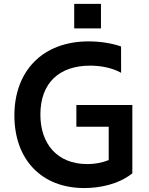

<svg xmlns="http://www.w3.org/2000/svg" viewBox="-20 -948 757 978"><path d="M494.3 -928.3H358V-803.3H494.3ZM369 -413V-302.6H533.7V-132.5C497.9 -118.3 461.6 -112.2 424.7 -112.2C271.7 -112.2 185.7 -215.2 185.7 -364C185.7 -529.1 285.2 -613.6 438.9 -613.6C489.3 -613.6 549.7 -604 596.9 -577.1L596.6 -711.3C549 -728 489 -737.2 431.8 -737.2C195.7 -737.2 53.3 -585.2 53.3 -359.7C53.3 -136.7 190.3 9.9 409.1 9.9C486.5 9.9 582.7 -8.2 654.1 -65V-413Z"/></svg>

Font: TID UI Semi Bold
Style: Regular
Weight: 600
Designer: The TID Project Authors
Foundry: Bakken & Bæck
Version: Version 1.001;hotconv 1.0.109;makeotfexe 2.5.65596